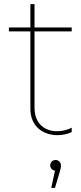

<svg xmlns="http://www.w3.org/2000/svg" viewBox="-20 -650 390 929"><path d="M327 -11V-32C305 -21 280 -15 256 -15C200 -15 147 -48 147 -129V-498H327V-517H147V-630H127V-517H23V-498H127V-124C127 -35 192 4 258 4C282 4 306 -1 327 -11ZM228 259H246L269 182C272 171 275 161 275 150C275 138 265 124 249 124C234 124 223 136 223 150C223 163 233 174 246 176Z"/></svg>

Font: Chess Sans Thin
Style: Regular
Weight: 100
Designer: Wolf Bōese
Foundry: Wolf Bōese
Version: Version 7.223;Glyphs 3.3 (3306)